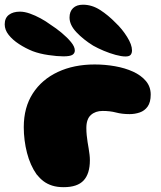

<svg xmlns="http://www.w3.org/2000/svg" viewBox="-63 -774 686 816"><path d="M207.5 21.5Q180 21.5 158.8 14.8Q137.5 8 121.5 -4.2Q105.5 -16.5 92.5 -33Q79 -52 68.8 -75Q58.5 -98 51.8 -124.2Q45 -150.5 41.5 -178.2Q38 -206 38 -233.5Q38 -317.5 76.5 -377Q115 -436.5 183 -468.2Q251 -500 339.5 -500Q383.5 -500 426 -492.5Q468.5 -485 502.5 -469.5Q536.5 -454 557 -429.8Q577.5 -405.5 577.5 -372Q577.5 -339.5 564.5 -321.2Q551.5 -303 530.8 -296Q510 -289 488 -289Q455.5 -289 430.2 -295.8Q405 -302.5 373 -302.5Q342.5 -302.5 323.2 -285.2Q304 -268 304 -230Q304 -214.5 305.5 -199.5Q307 -184.5 309.2 -170.5Q311.5 -156.5 313.8 -143Q316 -129.5 317.5 -117Q319 -104.5 319 -93Q319 -36 292.5 -7.2Q266 21.5 207.5 21.5ZM206.5 -534.5Q180.5 -534.5 142.8 -540Q105 -545.5 76 -556.5Q45 -569 17.8 -586.8Q-9.5 -604.5 -26.2 -625.8Q-43 -647 -43 -670.5Q-43 -697.5 -25.2 -711Q-7.5 -724.5 22 -724.5Q41 -724.5 63.8 -716.5Q86.5 -708.5 109.5 -696Q132.5 -683.5 152 -669Q175.5 -654 199 -634.5Q222.5 -615 238.8 -595.2Q255 -575.5 255 -559.5Q255 -547.5 244.8 -541Q234.5 -534.5 206.5 -534.5ZM470.5 -534Q453 -534 428.2 -540.8Q403.5 -547.5 378 -558.2Q352.5 -569 333 -580Q291 -606 261.8 -637Q232.5 -668 232.5 -699.5Q232.5 -725 247.5 -739.5Q262.5 -754 289.5 -754Q327.5 -754 362.2 -731.8Q397 -709.5 429 -676.5Q456.5 -650.5 477.2 -617.2Q498 -584 498 -560Q498 -548 492.2 -541Q486.5 -534 470.5 -534Z"/></svg>

Font: Gluten Thin ExtraBold
Style: Regular
Weight: 800
Version: Version 1.300